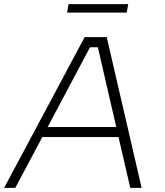

<svg xmlns="http://www.w3.org/2000/svg" viewBox="-40 -910 801 930"><path d="M-20 0 370 -730H477L646 0H591L534 -246H165L34 0ZM191 -295H523L434 -681H396ZM285 -849 292 -890H581L574 -849Z"/></svg>

Font: Sora ExtraLight
Style: Italic
Weight: 200
Designer: Jonathan Barnbrook, Juli√°n Moncada
Version: Version 1.000